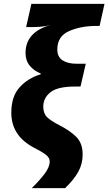

<svg xmlns="http://www.w3.org/2000/svg" viewBox="-20 -780 556 985"><path d="M143 185H314Q359 142 381.5 101.5Q404 61 404 12Q404 -45 371.5 -77.5Q339 -110 284 -138Q241 -160 221.5 -179Q202 -198 202 -233Q202 -277 238.5 -306.5Q275 -336 365 -336H393L420 -453H372Q328 -453 301 -470.5Q274 -488 274 -526Q274 -594 334.5 -620.5Q395 -647 474 -647H491L516 -760H141L114 -641H143Q166 -641 190 -643Q214 -645 240 -652Q111 -616 111 -508Q111 -469 133 -442.5Q155 -416 189 -403V-399Q123 -379 80.5 -332Q38 -285 38 -202Q38 -84 153 -23Q202 2 218.5 16.5Q235 31 235 48Q235 77 209 111.5Q183 146 143 185Z"/></svg>

Font: Noto Sans Display Extra
Style: Italic
Weight: 800
Italic angle: -12°
Designer: Monotype Design Team
Foundry: Monotype Imaging Inc.
Version: Version 1.900